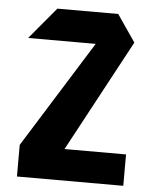

<svg xmlns="http://www.w3.org/2000/svg" viewBox="-51 -743 636 786"><g transform="rotate(5 267.0 -349.5)"><path d="M45 -569V-570L153 -699H403L389 -569ZM200 -69 48 -129V-130L403 -699L479 -588ZM48 0V-129H485V0Z"/></g></svg>

Font: Foldit SemiBold
Style: Regular
Weight: 600
Version: Version 1.003